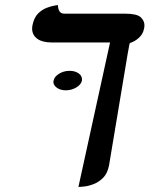

<svg xmlns="http://www.w3.org/2000/svg" viewBox="-20 -572 591 759"><path d="M192 -254Q195 -269 213.5 -280.5Q232 -292 255 -292Q276 -292 290 -282.5Q304 -273 304 -259V-254Q301 -238 282 -226.5Q263 -215 240 -215Q219 -215 205 -225Q191 -235 191 -249Q191 -252 192 -254ZM485 -361 411 82Q405 113 388.5 130Q372 147 352 155Q332 163 315 165Q298 167 290 167L415 -404H187Q147 -404 127 -419Q107 -434 107 -459Q107 -463 107.5 -467Q108 -471 109 -475Q115 -503 130.5 -518.5Q146 -534 164.5 -541Q183 -548 196 -550Q209 -552 209 -552Q210 -518 234 -518H473Q521 -518 536 -504Q551 -490 551 -472Q551 -465 549 -457Q545 -437 529 -422.5Q513 -408 494 -402Q493 -402 491.5 -396Q490 -390 485 -361Z"/></svg>

Font: Libertinus Serif Semibold Italic
Style: Regular
Weight: 600
Italic angle: -11.5°
Designer: Philipp H. Poll, Khaled Hosny
Foundry: Caleb Maclennan
Version: Version 7.051;RELEASE